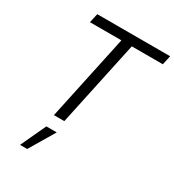

<svg xmlns="http://www.w3.org/2000/svg" viewBox="-226 -829 1119 1232"><g transform="rotate(30 333.5 -213.0)"><path d="M210 0 345 -632H112L127 -700H667L652 -632H422L287 0ZM117 274 204 87H281L170 274Z"/></g></svg>

Font: Red Hat Mono
Style: Italic
Weight: 400
Italic angle: -12°
Monospace: yes
Designer: Pentagram, MCKL
Foundry: MCKL
Version: Version 1.030